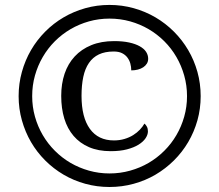

<svg xmlns="http://www.w3.org/2000/svg" viewBox="-20 -745 885 775"><path d="M55.2 -356.9Q55.2 -407.7 68.4 -454.8Q81.5 -502 105.2 -542.7Q128.9 -583.5 162.4 -617.2Q195.8 -650.9 236.6 -674.8Q277.3 -698.7 324.2 -711.9Q371.1 -725.1 421.9 -725.1Q472.7 -725.1 519.8 -711.9Q566.9 -698.7 607.7 -674.8Q648.4 -650.9 682.1 -617.2Q715.8 -583.5 739.7 -542.7Q763.7 -502 776.9 -454.8Q790 -407.7 790 -356.9Q790 -306.2 776.9 -259.3Q763.7 -212.4 739.7 -171.6Q715.8 -130.9 682.1 -97.4Q648.4 -64 607.7 -40Q566.9 -16.1 519.8 -3.2Q472.7 9.8 421.9 9.8Q371.1 9.8 324.2 -3.2Q277.3 -16.1 236.6 -40Q195.8 -64 162.4 -97.4Q128.9 -130.9 105.2 -171.6Q81.5 -212.4 68.4 -259.3Q55.2 -306.2 55.2 -356.9ZM109.9 -356.9Q109.9 -314 121.1 -274.2Q132.3 -234.4 152.6 -199.7Q172.9 -165 201.4 -136.5Q230 -107.9 264.6 -87.6Q299.3 -67.4 339.1 -56.2Q378.9 -44.9 421.9 -44.9Q465.3 -44.9 505.4 -56.2Q545.4 -67.4 580.1 -87.6Q614.7 -107.9 643.3 -136.5Q671.9 -165 692.1 -199.7Q712.4 -234.4 723.6 -274.2Q734.9 -314 734.9 -356.9Q734.9 -399.9 723.6 -439.9Q712.4 -480 692.1 -514.9Q671.9 -549.8 643.3 -578.4Q614.7 -606.9 580.1 -627.2Q545.4 -647.5 505.4 -658.7Q465.3 -669.9 421.9 -669.9Q378.9 -669.9 339.1 -658.7Q299.3 -647.5 264.6 -627.2Q230 -606.9 201.4 -578.4Q172.9 -549.8 152.6 -514.9Q132.3 -480 121.1 -440.2Q109.9 -400.4 109.9 -356.9ZM439.9 -178.2Q462.9 -178.2 482.4 -184.1Q502 -189.9 517.6 -199.7Q533.2 -209.5 544.7 -221.7Q556.2 -233.9 563 -246.1Q568.8 -241.7 573 -233.6Q577.1 -225.6 577.1 -214.8Q577.1 -201.2 567.6 -187Q558.1 -172.9 539.3 -161.1Q520.5 -149.4 492.4 -142.1Q464.4 -134.8 426.8 -134.8Q377 -134.8 339.6 -150.9Q302.2 -167 277.1 -196.3Q252 -225.6 239.5 -266.6Q227.1 -307.6 227.1 -357.9Q227.1 -406.7 240.7 -447.3Q254.4 -487.8 281.5 -517.1Q308.6 -546.4 348.4 -562.7Q388.2 -579.1 440.9 -579.1Q475.6 -579.1 501.2 -573.5Q526.9 -567.9 543.9 -558.3Q561 -548.8 569.6 -535.9Q578.1 -522.9 578.1 -507.8Q578.1 -497.1 572.8 -488.3Q567.4 -479.5 558.1 -473.4Q548.8 -467.3 536.4 -464.1Q523.9 -460.9 509.8 -460.9Q509.8 -475.1 506.1 -488.5Q502.4 -502 494.1 -512.9Q485.8 -523.9 472.4 -530.5Q459 -537.1 439 -537.1Q403.8 -537.1 379.2 -525.4Q354.5 -513.7 338.9 -490.7Q323.2 -467.8 316.2 -434.6Q309.1 -401.4 309.1 -357.9Q309.1 -271.5 342.8 -224.9Q376.5 -178.2 439.9 -178.2Z"/></svg>

Font: Droid Serif
Style: Bold
Weight: 700
Designer: Monotype Design team
Foundry: Monotype Imaging Inc.
Version: Version 1.03